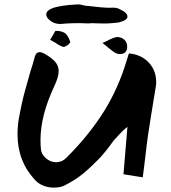

<svg xmlns="http://www.w3.org/2000/svg" viewBox="-20 -898 783 877"><path d="M263 -789Q222 -785 196 -817Q165 -870 336 -878Q346 -878 361 -874Q376 -870 382 -871L418 -867Q444 -864 463.5 -863Q483 -862 495 -863Q513 -863 523 -858Q533 -853 546 -846Q553 -839 556 -837Q574 -814 540 -801L521 -795Q502 -793 482 -791.5Q462 -790 439 -791Q394 -793 385 -791Q344 -793 313.5 -792Q283 -791 263 -789ZM269 -684Q255 -687 231 -704L209 -716Q214 -724 220 -734.5Q226 -745 233 -757Q253 -758 271 -750Q289 -742 301 -707Q299 -698 287 -690.5Q275 -683 269 -684ZM530 -651Q515 -651 504 -658Q493 -665 471 -683Q473 -682 467 -686.5Q461 -691 448 -702Q456 -705 463.5 -708.5Q471 -712 478 -716Q505 -729 517 -729Q536 -728 548.5 -716Q561 -704 561 -684Q561 -668 552 -659.5Q543 -651 530 -651ZM226 -41Q201 -41 178 -50Q155 -59 139 -77Q60 -162 60 -285Q60 -320 66 -357Q72 -389 78.5 -419.5Q85 -450 95 -486.5Q105 -523 119 -572Q123 -583 127.5 -598.5Q132 -614 138 -635Q143 -655 153 -658Q159 -660 160 -660Q171 -660 186 -651Q219 -632 233.5 -614Q248 -596 248 -573Q248 -546 227 -502Q165 -369 165 -259Q165 -245 165.5 -234Q166 -223 167 -216Q169 -193 190 -175Q211 -157 236 -157Q263 -157 283 -177Q387 -281 454 -388Q521 -495 559 -623L568 -652L570 -654Q629 -648 663 -608.5Q697 -569 693 -511Q680 -431 670.5 -373Q661 -315 656 -280Q654 -267 650 -235Q646 -203 640 -150Q632 -88 632 -88L544 -102L562 -318L551 -310Q542 -302 526.5 -285.5Q511 -269 499 -256Q480 -229 465.5 -211Q451 -193 442 -183Q398 -137 361.5 -106.5Q325 -76 275 -51Q256 -41 226 -41Z"/></svg>

Font: Mansalva
Style: Regular
Weight: 400
Designer: Carolina Short
Foundry: Carolina Short
Version: Version 2.112; ttfautohint (v1.8.4.7-5d5b)